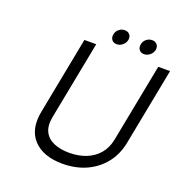

<svg xmlns="http://www.w3.org/2000/svg" viewBox="-143 -934 1016 1068"><g transform="rotate(20 364.5 -399.5)"><path d="M342 9Q228 9 170 -52.5Q112 -114 134 -225L222 -680H292L202 -215Q192 -163 209 -128.5Q226 -94 265 -77.5Q304 -61 356 -61Q411 -61 455.5 -78.5Q500 -96 529.5 -130.5Q559 -165 569 -215L659 -680H729L641 -225Q627 -151 584.5 -98.5Q542 -46 480 -18.5Q418 9 342 9ZM560 -719Q541 -719 531 -732Q521 -745 525 -764Q528 -783 543 -795.5Q558 -808 577 -808Q596 -808 606.5 -795.5Q617 -783 614 -764Q610 -745 594.5 -732Q579 -719 560 -719ZM398 -719Q379 -719 369 -732Q359 -745 363 -764Q366 -783 381 -795.5Q396 -808 415 -808Q434 -808 444.5 -795.5Q455 -783 452 -764Q448 -745 432.5 -732Q417 -719 398 -719Z"/></g></svg>

Font: Teachers
Style: Italic
Weight: 400
Italic angle: -11°
Designer: Alfredo Marco Pradil, Chank Diesel
Version: Version 1.001